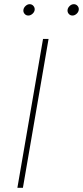

<svg xmlns="http://www.w3.org/2000/svg" viewBox="-20 -897 396 917"><path d="M89.4 0H63L185.5 -710.9H211.9ZM91.8 -850.1Q93.3 -860.4 102.3 -868.7Q111.3 -877 121.6 -877Q132.8 -877 139.9 -868.4Q147 -859.9 145.5 -849.1Q144 -838.9 134.8 -830.8Q125.5 -822.8 115.2 -822.8Q104 -822.8 97.2 -831.1Q90.3 -839.4 91.8 -850.1ZM302.7 -850.1Q304.2 -860.4 313 -868.7Q321.8 -877 332.5 -877Q343.8 -877 350.8 -868.4Q357.9 -859.9 356 -849.1Q354.5 -838.9 345.5 -830.8Q336.4 -822.8 326.2 -822.8Q314.9 -822.8 308.1 -831.1Q301.3 -839.4 302.7 -850.1Z"/></svg>

Font: TypoPRO Roboto
Style: Italic
Weight: 250
Italic angle: -12°
Designer: Google
Version: Version 2.136; 2016